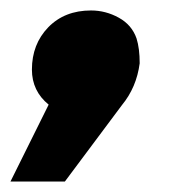

<svg xmlns="http://www.w3.org/2000/svg" viewBox="-76 -217 353 367"><path d="M48 130H-56L17 -17Q-15 -43 -15 -84Q-15 -132.5 16.2 -164.8Q47.5 -197 98 -197Q126 -197 151 -183.2Q176 -169.5 185 -143.5Q191 -124.5 191 -96Q185 -50 157 -16Z"/></svg>

Font: Argentum Sans Black
Style: Italic
Weight: 900
Italic angle: -11°
Designer: Julieta Ulanovsky (font), Cristiano Sobral (main changes and remaster)
Foundry: Julieta Ulanovsky (font), Cristiano Sobral (main changes and remaster)
Version: Version 2.007;June 15, 2022;FontCreator 14.0.0.2814 64-bit; 